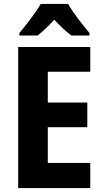

<svg xmlns="http://www.w3.org/2000/svg" viewBox="-20 -952 523 972"><path d="M325 -932H186C163 -891 111 -823 78 -785V-772H170C196 -792 223 -818 255 -852C286 -819 314 -792 342 -772H433V-785C396 -829 350 -887 325 -932ZM437 0V-127H222V-308H422V-433H222V-589H437V-714H72V0Z"/></svg>

Font: Noto Sans Oriya Cond Bold
Style: Bold
Weight: 700
Width: 3
Designer: Amélie Bonet and Sol Matas
Foundry: Google LLC
Version: Version 2.006